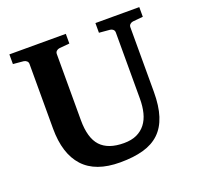

<svg xmlns="http://www.w3.org/2000/svg" viewBox="-121 -801 971 946"><g transform="rotate(-20 364.5 -327.5)"><path d="M649.9 -615.2Q641.6 -614.3 634.8 -608.4Q627.9 -602.5 627.9 -592.8V-253.9Q627.9 -180.2 611.3 -128.7Q594.7 -77.1 561 -44.9Q527.3 -12.7 475.8 1.7Q424.3 16.1 354 16.1Q225.1 16.1 162.1 -53Q99.1 -122.1 99.1 -253.9V-592.8Q99.1 -602.5 92 -608.4Q85 -614.3 76.2 -615.2L22 -620.1V-670.9H317.9V-620.1L264.2 -615.2Q255.9 -614.3 249 -608.4Q242.2 -602.5 242.2 -592.8V-246.1Q242.2 -152.3 281.7 -109.6Q321.3 -66.9 403.8 -66.9Q443.4 -66.9 471.2 -79.8Q499 -92.8 517.1 -116.2Q535.2 -139.6 543.5 -172.6Q551.8 -205.6 551.8 -246.1V-592.8Q551.8 -602.5 545.4 -608.4Q539.1 -614.3 529.8 -615.2L473.1 -620.1V-670.9H703.1V-620.1Z"/></g></svg>

Font: Charis SIL Viet
Style: Bold
Weight: 700
Foundry: SIL International
Version: Version 5.000